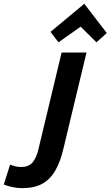

<svg xmlns="http://www.w3.org/2000/svg" viewBox="-168 -799 579 1005"><path d="M-50.8 185.8Q-78 185.8 -103.2 180.2Q-128.5 174.8 -148.2 167L-115.2 62.8Q-100.8 68.5 -87.1 71.8Q-73.5 75 -56 75Q-17 75 3.8 49.4Q24.5 23.8 34 -21.5L154.5 -524H284.8L164 -21Q147.8 48.5 121.2 94.2Q94.8 140 53.1 162.9Q11.5 185.8 -50.8 185.8ZM138 -577.5 96.5 -632.2 273.2 -779.2 391 -626 336.8 -577.5 254.2 -659.5Z"/></svg>

Font: Ubuntu Sans
Style: Italic
Weight: 400
Italic angle: -13.5°
Designer: Dalton Maag Ltd
Foundry: Dalton Maag Ltd
Version: Version 1.006